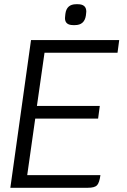

<svg xmlns="http://www.w3.org/2000/svg" viewBox="-20 -890 600 910"><path d="M191 -640 155 -388H453L445 -328H147L109 -60H456Q451 -23 439.5 -11.5Q428 0 396 0H29L127 -700H545L537 -640ZM288 -804Q288 -812 289 -816L290 -825Q296 -870 341 -870H349Q389 -870 389 -835L388 -825L387 -816Q380 -771 335 -771H327Q288 -771 288 -804Z"/></svg>

Font: Krub
Style: Italic
Weight: 400
Italic angle: -8°
Designer: Ekaluck Peanpanawate
Foundry: Cadson Demak Co.,Ltd.
Version: Version 1.000; ttfautohint (v1.6)